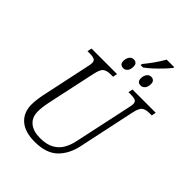

<svg xmlns="http://www.w3.org/2000/svg" viewBox="-285 -1161 1309 1309"><g transform="rotate(45 369.0 -506.5)"><path d="M437 -883Q462 -913 488 -949.5Q514 -986 535 -1023H608L605 -1013Q590 -994 565.5 -968Q541 -942 513 -916Q485 -890 459 -871H435ZM367 -772Q351 -772 341.5 -780.5Q332 -789 332 -809Q332 -832 343.5 -849Q355 -866 375 -866Q390 -866 399.5 -857.5Q409 -849 409 -830Q409 -801 396.5 -786.5Q384 -772 367 -772ZM534 -772Q500 -772 500 -809Q500 -832 511.5 -849Q523 -866 543 -866Q558 -866 567.5 -857.5Q577 -849 577 -830Q577 -801 564 -786.5Q551 -772 534 -772ZM294 10Q200 10 149.5 -34Q99 -78 99 -157Q99 -176 102.5 -204Q106 -232 111 -256L185 -604Q192 -632 192 -647Q192 -669 176.5 -675.5Q161 -682 135 -682H112L119 -714H365L359 -682H335Q301 -682 281.5 -668.5Q262 -655 251 -603L176 -254Q163 -193 163 -153Q163 -96 199.5 -65Q236 -34 303 -34Q365 -34 404 -56Q443 -78 464 -115.5Q485 -153 494 -199L581 -605Q584 -618 586 -629Q588 -640 588 -647Q588 -669 573 -675.5Q558 -682 530 -682H507L514 -714H738L732 -682H709Q675 -682 655.5 -668.5Q636 -655 625 -603L538 -194Q519 -101 462 -45.5Q405 10 294 10Z"/></g></svg>

Font: Noto Serif SemiCondensed Light
Style: Italic
Weight: 300
Width: 4
Italic angle: -12°
Designer: Monotype Design Team
Foundry: Monotype Imaging Inc.
Version: Version 2.013; ttfautohint (v1.8.4.7-5d5b)